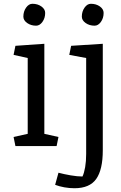

<svg xmlns="http://www.w3.org/2000/svg" viewBox="-20 -772 640 1015"><path d="M126.5 -465.3 51.8 -481.9 61.5 -529.8 214.4 -540.5V-64.5L289.1 -47.9L279.3 0H61.5L51.8 -47.9L126.5 -64.5ZM103.5 -684.1Q103.5 -711.4 117.9 -731.7Q132.3 -752 151.4 -752Q179.2 -752 199 -737.8Q218.8 -723.6 218.8 -703.6Q218.8 -676.3 204.3 -656.2Q189.9 -636.2 170.9 -636.2Q143.6 -636.2 123.5 -650.4Q103.5 -664.6 103.5 -684.1ZM523.4 22.9Q523.4 124.5 488.8 173.8Q454.1 223.1 373.5 223.1Q347.2 223.1 320.3 218.3Q293.5 213.4 271.5 205.1L289.1 141.1Q318.4 148.9 353.8 155Q389.2 161.1 416 161.1Q424.8 142.6 430.2 111.6Q435.5 80.6 435.5 42V-465.3L346.2 -481.9L356 -529.8L523.4 -540.5ZM412.6 -684.1Q412.6 -711.4 427 -731.7Q441.4 -752 460.4 -752Q488.3 -752 508.1 -737.8Q527.8 -723.6 527.8 -703.6Q527.8 -676.3 513.4 -656.2Q499 -636.2 480 -636.2Q452.6 -636.2 432.6 -650.4Q412.6 -664.6 412.6 -684.1Z"/></svg>

Font: Noticia Text
Style: Regular
Weight: 400
Designer: JM Sole
Foundry: JM Sole
Version: Version 1.003